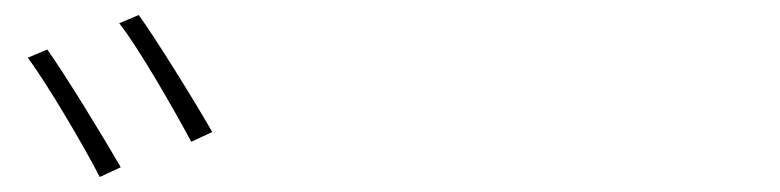

<svg xmlns="http://www.w3.org/2000/svg" viewBox="-20 -848 1040 256"><path d="M43 -782 17 -771C42 -738 92 -653 113 -612L141 -625C118 -665 66 -750 43 -782ZM165 -828 139 -817C165 -784 212 -702 235 -659L263 -672C239 -714 188 -796 165 -828Z"/></svg>

Font: Genne Gothic ExtraLight
Style: Regular
Weight: 250
Designer: Ryoko NISHIZUKA (kana & ideographs); Paul D. Hunt (Latin, Greek & Cyrillic); Wenlong ZHANG (bopomofo); Sandoll Communica
Foundry: Adobe Systems Incorporated
Version: Version 1.004;PS 1.004;hotconv 16.6.51;makeotf.lib2.5.65220